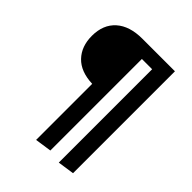

<svg xmlns="http://www.w3.org/2000/svg" viewBox="-248 -832 1191 1191"><g transform="rotate(45 347.5 -236.0)"><path d="M300 -691H585V203L476 219V-600H386V203L277 219V-273Q173 -277 119 -333.5Q65 -390 65 -482Q65 -581 126.5 -636Q188 -691 300 -691Z"/></g></svg>

Font: Fira Sans Condensed Medium
Style: Regular
Weight: 500
Width: 3
Designer: Carrois Corporate & Edenspiekermann AG
Foundry: Carrois Corporate GbR & Edenspiekermann AG
Version: Version 4.203;PS 004.203;hotconv 1.0.88;makeotf.lib2.5.64775